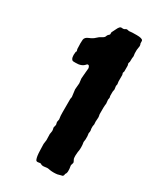

<svg xmlns="http://www.w3.org/2000/svg" viewBox="-189 -821 761 896"><g transform="rotate(30 191.5 -373.0)"><path d="M309.1 -654.8Q307.1 -647 307.1 -624L304.2 -615.2L307.1 -603V-571.8L304.2 -563L307.1 -553.2V-518.1L309.1 -503.9L307.1 -494.1L309.1 -479Q310.1 -476.1 308.6 -471.2Q307.1 -466.3 307.1 -462.9V-440.9L309.1 -431.2L307.1 -419.9L309.1 -398.9Q306.2 -385.7 307.1 -341.8L309.1 -331.1Q310.1 -327.1 309.1 -316.9Q308.1 -306.6 308.1 -301.8L309.1 -288.1L307.1 -277.8V-264.2Q310.1 -251.5 308.6 -246.6Q307.1 -242.2 307.1 -240.2L309.1 -224.1Q310.1 -206.1 307.1 -191.9L309.1 -178.2Q311 -154.3 307.1 -138.2Q304.2 -115.2 307.1 -101.1L314 -86.9Q314.9 -83 312.5 -76.7Q310.1 -70.3 310.1 -66.9Q317.4 -30.3 307.1 -20Q307.1 -4.9 294.9 -4.9L276.9 0Q256.8 2.9 236.8 0L226.1 -2Q222.2 -2.9 210.9 -1Q192.4 2.4 185.1 -4.9Q181.2 -5.9 171.4 -3.9Q161.6 -2 158.2 -8.8Q151.4 -23.9 150.9 -58.1L149.9 -90.8L152.8 -112.8L151.9 -145L154.8 -163.1Q154.8 -169.9 151.9 -180.2L155.8 -196.8L152.8 -210.9L154.8 -221.2Q156.7 -224.6 154.8 -232.9Q152.8 -241.2 152.8 -262.2V-335L154.8 -346.2L149.9 -384.8L152.8 -418.9L149.9 -443.8L152.8 -479L154.8 -500Q154.8 -506.8 149.9 -513.2Q142.6 -517.6 137.7 -511.2Q122.1 -492.2 88.9 -493.2Q75.7 -493.2 74.2 -494.1Q60.1 -502 64.9 -536.1Q64.9 -539.1 67.9 -542L64.9 -553.2Q63 -589.8 64.9 -603.5Q66.9 -617.2 85.4 -624.5Q104 -631.8 114.3 -642.1Q124.5 -652.3 135.7 -657.7Q148.9 -664.1 150.9 -671.4Q152.8 -678.7 157.7 -682.6Q163.1 -687 163.6 -689.5Q164.1 -691.9 163.6 -695.3Q163.1 -698.2 164.1 -701.2Q165 -704.1 168 -709Q170.9 -713.9 175.3 -723.6Q179.7 -733.4 184.6 -738.3Q189.5 -743.2 196.3 -742.2Q206.1 -740.7 211.9 -745.1Q217.3 -749.5 224.6 -747.6Q231.9 -745.1 237.3 -746.6Q243.2 -748 272.5 -748Q301.8 -748 306.2 -738.8Q307.1 -737.8 307.1 -723.1Q312 -713.4 309.1 -702.1L307.1 -688V-669.9Z"/></g></svg>

Font: AntiqueNobleBoldCondensed
Style: BoldCondensed
Weight: 700
Version: Version 001.000